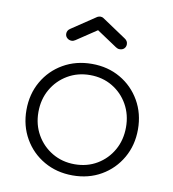

<svg xmlns="http://www.w3.org/2000/svg" viewBox="-87 -866 853 948"><g transform="rotate(10 339.5 -392.0)"><path d="M340 6Q260 6 196.5 -30.5Q133 -67 96.5 -130.5Q60 -194 60 -273Q60 -353 96.5 -416.5Q133 -480 196.5 -516.5Q260 -553 340 -553Q420 -553 483 -516.5Q546 -480 582.5 -416.5Q619 -353 619 -273Q619 -194 582.5 -130.5Q546 -67 483 -30.5Q420 6 340 6ZM340 -50Q403 -50 452.5 -79.5Q502 -109 530.5 -159.5Q559 -210 559 -274Q559 -337 530.5 -387.5Q502 -438 452.5 -467.5Q403 -497 340 -497Q278 -497 228 -467.5Q178 -438 149 -387.5Q120 -337 120 -273Q120 -210 149 -159.5Q178 -109 228 -79.5Q278 -50 340 -50ZM220 -648Q207 -648 197.5 -656.5Q188 -665 188 -678Q188 -695 204 -705L325 -786Q333 -790 340 -790Q345 -790 348.5 -789Q352 -788 355 -786L476 -705Q492 -695 492 -678Q492 -665 483.5 -656.5Q475 -648 461 -648Q455 -648 451 -649.5Q447 -651 442 -654L340 -722L238 -654Q229 -648 220 -648Z"/></g></svg>

Font: ComfortaaLight
Style: Regular
Weight: 300
Designer: Johan Aakerlund
Foundry: Johan Aakerlund
Version: Version 3.104; ttfautohint (v1.8.1.43-b0c9)